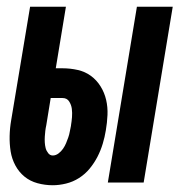

<svg xmlns="http://www.w3.org/2000/svg" viewBox="-20 -540 540 568"><path d="M299 0 385 -520H491L405 0ZM136 8Q113 8 91 2Q69 -4 52.5 -17.5Q36 -31 25.5 -50.5Q15 -70 11.5 -92Q8 -114 8.5 -137.5Q9 -161 13 -184L69 -520H175L145 -338H165Q188 -338 210 -333Q232 -328 249 -315.5Q266 -303 277.5 -284.5Q289 -266 294 -244.5Q299 -223 298 -200Q297 -177 293 -154Q290 -135 284 -115Q278 -95 268.5 -76.5Q259 -58 245.5 -41.5Q232 -25 214 -13.5Q196 -2 175.5 3Q155 8 136 8ZM136 -80Q145 -80 153 -86Q161 -92 166.5 -100Q172 -108 175.5 -116.5Q179 -125 182 -133.5Q185 -142 186.5 -151Q188 -160 190 -168V-169Q192 -181 193 -193.5Q194 -206 192.5 -218Q191 -230 184.5 -240Q178 -250 165 -250H130L117 -170Q115 -161 114 -152.5Q113 -144 112.5 -135.5Q112 -127 112.5 -118.5Q113 -110 115 -102Q117 -94 122.5 -87Q128 -80 136 -80Z"/></svg>

Font: Iosevka Term Curly Extrabold
Style: Italic
Weight: 800
Italic angle: -9°
Designer: Belleve Invis
Foundry: Belleve Invis
Version: Version 32.3.0